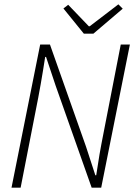

<svg xmlns="http://www.w3.org/2000/svg" viewBox="-20 -864 640 884"><path d="M33 0 165 -659H210L376 -189L419 -57H423Q427 -81 430.5 -104.5Q434 -128 438 -152Q442 -176 446.5 -199Q451 -222 455 -243L536 -659H578L446 0H402L236 -470L192 -602H188Q183 -570 178 -539Q173 -508 167.5 -477Q162 -446 156 -414L75 0ZM366 -709 272 -825 294 -842 389 -743H393L525 -844L545 -824L410 -709Z"/></svg>

Font: Source Code Pro ExtraLight Light
Style: Italic
Weight: 300
Italic angle: -11°
Monospace: yes
Version: Version 1.016;hotconv 1.0.116;makeotfexe 2.5.65601